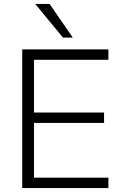

<svg xmlns="http://www.w3.org/2000/svg" viewBox="-20 -956 625 976"><path d="M93 0ZM93 0V-705H531V-652H153V-384H509V-331H153V-53H531V0ZM300 -765 159 -936H232L350 -765Z"/></svg>

Font: Winston Light
Style: Regular
Weight: 300
Designer: Original fonts by Vernon Adams / Changes by Cristiano Sobral
Foundry: Original fonts by Vernon Adams / Changes by Cristiano Sobral
Version: Version 2.503;July 17, 2020;FontCreator 13.0.0.2655 64-bit